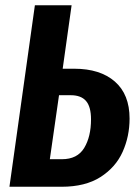

<svg xmlns="http://www.w3.org/2000/svg" viewBox="-20 -712 527 732"><path d="M474 -260Q474 -192 447.5 -133Q421 -74 363 -37Q305 0 215 0H16L113 -692H253L219 -450H263Q362 -450 418 -401Q474 -352 474 -260ZM327 -257Q327 -305 308 -327Q289 -349 250 -349H205L170 -105H216Q275 -105 301 -148Q327 -191 327 -257Z"/></svg>

Font: Fira Sans Compressed SemiBold
Style: Italic
Weight: 600
Width: 1
Italic angle: -8°
Designer: bBox Type GmbH & Carrois Corporate GbR & Edenspiekermann AG
Foundry: bBox Type GmbH & Carrois Corporate GbR & Edenspiekermann AG
Version: Version 4.301